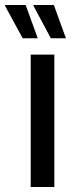

<svg xmlns="http://www.w3.org/2000/svg" viewBox="-68 -743 291 763"><path d="M54 0V-526H148V0ZM134 -591 65 -720V-723H146L194 -591ZM22 -591 -48 -720 -47 -723H34L82 -591Z"/></svg>

Font: Archivo Condensed Medium
Style: Regular
Weight: 500
Width: 3
Designer: Hector Gatti
Foundry: Omnibus-Type
Version: Version 2.001